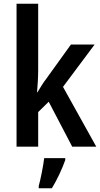

<svg xmlns="http://www.w3.org/2000/svg" viewBox="-20 -780 532 1021"><path d="M183 -406V-760H68V0H183V-184L239 -239L364 0H492L315 -318L483 -543H357L226 -361C209 -339 196 -317 179 -289H177C180 -329 183 -364 183 -406ZM327 71V61H215C210 103 196 173 186 209V221H256C284 175 311 117 327 71Z"/></svg>

Font: Noto Sans Tamil Condensed SemiBold
Style: Regular
Weight: 600
Width: 3
Designer: Jelle Bosma - Monotype Design Team
Foundry: Monotype Imaging Inc.
Version: Version 2.004